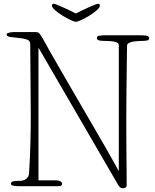

<svg xmlns="http://www.w3.org/2000/svg" viewBox="-20 -992 828 1023"><path d="M504 -972Q512 -972 512 -961Q512 -952 495.5 -937.5Q479 -923 457.5 -909.5Q436 -896 414.5 -886Q393 -876 384 -876Q375 -876 354.5 -886Q334 -896 312 -909.5Q290 -923 273.5 -937.5Q257 -952 257 -961Q257 -972 265 -972Q270 -972 283 -967Q296 -962 312.5 -954.5Q329 -947 348 -938Q367 -929 384 -920Q401 -929 420 -938Q439 -947 456 -954.5Q473 -962 486 -967Q499 -972 504 -972ZM185 -738V-31H281Q292 -31 301.5 -26Q311 -21 311 -13Q311 0 291 0H79Q65 0 51.5 -2.5Q38 -5 38 -13Q38 -22 48 -25Q58 -28 67 -28Q77 -28 89 -28.5Q101 -29 111 -33.5Q121 -38 128 -47.5Q135 -57 135 -74Q140 -146 142 -226.5Q144 -307 144 -388Q144 -479 142.5 -575.5Q141 -672 141 -758Q141 -776 121.5 -782Q102 -788 78 -790Q54 -792 34.5 -795Q15 -798 15 -809Q15 -813 21 -815.5Q27 -818 35 -819.5Q43 -821 51 -821Q59 -821 63 -821H171Q183 -821 190 -813.5Q197 -806 211 -781Q223 -758 245.5 -719Q268 -680 296 -631Q324 -582 356.5 -526.5Q389 -471 421.5 -414.5Q454 -358 485.5 -304.5Q517 -251 542.5 -206Q568 -161 586.5 -128Q605 -95 613 -80V-751Q613 -760 604.5 -764.5Q596 -769 583.5 -771Q571 -773 557 -773.5Q543 -774 533 -774Q522 -774 509 -776.5Q496 -779 496 -789Q496 -800 510 -802Q524 -804 533 -804H724Q756 -804 765.5 -800.5Q775 -797 775 -789Q775 -778 762.5 -776Q750 -774 738 -774Q733 -774 720 -773.5Q707 -773 693 -771Q679 -769 668 -763.5Q657 -758 657 -749Q656 -691 655.5 -647.5Q655 -604 654.5 -562Q654 -520 653.5 -474.5Q653 -429 653 -368Q653 -335 653 -288Q653 -241 653.5 -190Q654 -139 654.5 -90Q655 -41 655 -6Q655 5 647 8Q639 11 634 11Q627 11 621.5 7.5Q616 4 610 -6Z"/></svg>

Font: Life Savers
Style: Regular
Weight: 400
Designer: Pablo Impallari, Rodrigo Fuenzalida, Brenda Gallo
Foundry: Pablo Impallari, Rodrigo Fuenzalida, Brenda Gallo
Version: Version 3.001; ttfautohint (v0.95) -l 8 -r 50 -G 200 -x 14 -